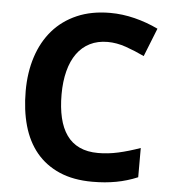

<svg xmlns="http://www.w3.org/2000/svg" viewBox="-52 -772 742 830"><g transform="rotate(5 318.5 -357.0)"><path d="M393.1 -598.1Q349.6 -598.1 316.2 -581.3Q282.7 -564.5 260 -533Q237.3 -501.5 225.6 -456.3Q213.9 -411.1 213.9 -355Q213.9 -297.9 224.4 -253.4Q234.9 -209 256.6 -178.5Q278.3 -147.9 312.3 -132.1Q346.2 -116.2 393.1 -116.2Q436.5 -116.2 480.2 -126Q523.9 -135.7 575.2 -153.8V-26.9Q551.8 -17.1 528.8 -10.3Q505.9 -3.4 481.9 1Q458 5.4 432.9 7.6Q407.7 9.8 378.9 9.8Q296.4 9.8 235.8 -16.6Q175.3 -43 135.7 -90.8Q96.2 -138.7 77.1 -206.1Q58.1 -273.4 58.1 -356Q58.1 -437 80.1 -504.6Q102.1 -572.3 144.5 -621.1Q187 -669.9 249.5 -697Q312 -724.1 393.1 -724.1Q446.3 -724.1 499.8 -710.7Q553.2 -697.3 602.1 -673.8L553.2 -550.8Q513.2 -569.8 472.7 -584Q432.1 -598.1 393.1 -598.1Z"/></g></svg>

Font: Droid Sans
Style: Bold
Weight: 700
Foundry: Ascender Corporation
Version: Version 1.00 build 112